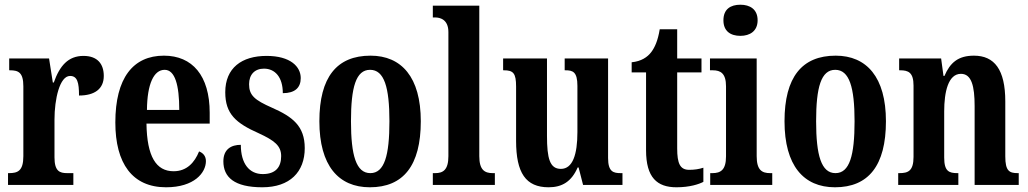

<svg xmlns="http://www.w3.org/2000/svg" viewBox="-20 -784 4360 814"><path d="M14 0H291V-50H265C233 -50 211 -58 211 -117V-277C211 -364 233 -462 277 -462C308 -462 315 -434 315 -379C381 -379 420 -407 420 -462C420 -512 394 -547 334 -547C269 -547 233 -505 208 -434H204L188 -536H19V-486H22C58 -486 79 -477 79 -418V-122C79 -59 55 -50 18 -50H14Z M684 10C804 10 853 -52 853 -101C853 -123 840 -136 824 -142C805 -95 772 -58 716 -58C642 -58 603 -120 601 -260H869V-306C869 -464 795 -548 675 -548C544 -548 469 -453 469 -265C469 -91 541 10 684 10ZM740 -318H603C604 -428 632 -488 678 -488C722 -488 740 -423 740 -318Z M1092 10C1209 10 1272 -55 1272 -156C1272 -250 1220 -289 1134 -327C1059 -360 1036 -380 1036 -427C1036 -468 1060 -493 1099 -493C1146 -493 1179 -457 1179 -389C1230 -389 1255 -412 1255 -453C1255 -501 1212 -547 1110 -547C1005 -547 935 -496 935 -393C935 -301 980 -262 1077 -219C1144 -188 1172 -166 1172 -122C1172 -76 1149 -46 1094 -46C1037 -46 1001 -90 1001 -170C961 -170 927 -152 927 -100C927 -33 973 10 1092 10Z M1548 10C1690 10 1764 -82 1764 -270C1764 -457 1682 -548 1551 -548C1408 -548 1334 -457 1334 -270C1334 -82 1415 10 1548 10ZM1550 -50C1490 -50 1468 -125 1468 -270C1468 -414 1489 -488 1549 -488C1609 -488 1631 -414 1631 -270C1631 -125 1610 -50 1550 -50Z M1815 0H2078V-50H2069C2035 -50 2012 -63 2012 -122V-760H1815V-710H1825C1845 -710 1881 -702 1881 -648V-122C1881 -63 1858 -50 1825 -50H1815Z M2306 10C2363 10 2403 -14 2429 -74H2433L2452 0H2619V-50H2612C2581 -50 2558 -55 2558 -114V-536H2374V-486H2377C2408 -486 2428 -480 2428 -420V-224C2428 -129 2408 -68 2358 -68C2311 -68 2299 -112 2299 -208V-536H2113V-486H2116C2156 -486 2168 -474 2168 -417V-187C2168 -51 2209 10 2306 10Z M2848 10C2904 10 2943 -3 2962 -13V-73C2944 -67 2924 -64 2902 -64C2863 -64 2851 -91 2851 -155V-477H2954V-536H2851V-660H2777C2769 -611 2756 -583 2741 -563C2725 -542 2699 -524 2658 -520V-477H2719V-147C2719 -31 2766 10 2848 10Z M3119 -632C3159 -632 3192 -652 3192 -698C3192 -745 3159 -764 3119 -764C3077 -764 3047 -745 3047 -698C3047 -652 3077 -632 3119 -632ZM2991 0H3254V-50H3245C3210 -50 3188 -63 3188 -122V-536H2990V-486H3002C3035 -486 3058 -473 3058 -418V-121C3058 -63 3035 -50 3000 -50H2991Z M3520 10C3662 10 3736 -82 3736 -270C3736 -457 3654 -548 3523 -548C3380 -548 3306 -457 3306 -270C3306 -82 3387 10 3520 10ZM3522 -50C3462 -50 3440 -125 3440 -270C3440 -414 3461 -488 3521 -488C3581 -488 3603 -414 3603 -270C3603 -125 3582 -50 3522 -50Z M3788 0H4043V-50H4039C4003 -50 3983 -58 3983 -116V-312C3983 -394 4000 -471 4054 -471C4099 -471 4112 -419 4112 -334V0H4299V-50H4295C4259 -50 4242 -59 4242 -121V-354C4242 -489 4196 -548 4109 -548C4042 -548 4008 -518 3984 -462H3980L3970 -536H3792V-486H3796C3831 -486 3853 -477 3853 -421V-119C3853 -59 3830 -50 3793 -50H3788Z"/></svg>

Font: Noto Serif Khmer ExtraCondensed
Style: Bold
Weight: 700
Width: 2
Designer: Danh Hong and the Monotype Design Team
Foundry: Monotype Imaging Inc.
Version: Version 2.004